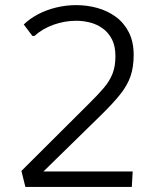

<svg xmlns="http://www.w3.org/2000/svg" viewBox="-20 -741 645 761"><path d="M80.6 0 64.9 -63.5 333.5 -331.1Q368.7 -365.7 391.6 -392.8Q414.6 -419.9 426 -449Q437.5 -478 437.5 -518.1Q437.5 -558.6 423.6 -585.4Q409.7 -612.3 386.7 -628.7Q363.8 -645 336.4 -651.9Q309.1 -658.7 282.2 -658.7Q236.8 -658.7 192.6 -643.1Q148.4 -627.4 116.7 -598.6H108.4L74.2 -644Q97.7 -667 130.6 -684.3Q163.6 -701.7 202.6 -711.2Q241.7 -720.7 282.2 -720.7Q325.2 -720.7 365.7 -709.5Q406.2 -698.2 438.7 -674.6Q471.2 -650.9 490.5 -613.3Q509.8 -575.7 509.8 -522.9Q509.8 -474.6 497.3 -438.7Q484.9 -402.8 456.8 -367.4Q428.7 -332 380.9 -285.2L152.3 -61.5H505.9L502.4 0Z"/></svg>

Font: Comme Light
Style: Regular
Weight: 300
Version: Version 1.000;gftools[0.9.27]